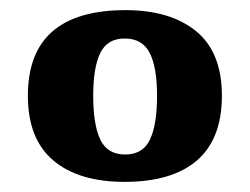

<svg xmlns="http://www.w3.org/2000/svg" viewBox="-20 -739 493 379"><path d="M226 -380Q135 -380 85 -422.5Q35 -465 35 -550Q35 -719 228 -719Q316 -719 367 -677.5Q418 -636 418 -550Q418 -465 369 -422.5Q320 -380 226 -380ZM227 -434Q262 -434 276 -463.5Q290 -493 290 -550Q290 -606 275.5 -634.5Q261 -663 226 -663Q192 -663 178 -634.5Q164 -606 164 -550Q164 -493 178 -463.5Q192 -434 227 -434Z"/></svg>

Font: Noto Serif Tamil ExtraBold
Style: Italic
Weight: 800
Italic angle: -12°
Designer: Indian Type Foundry, Tom Grace, and the Monotype Design Team
Foundry: Monotype Imaging Inc.
Version: Version 2.003; ttfautohint (v1.8.4.7-5d5b)